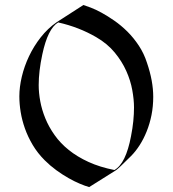

<svg xmlns="http://www.w3.org/2000/svg" viewBox="-20 -760 701 780"><path d="M216.3 -668.9Q174.3 -644 151.9 -539.1Q137.2 -470.7 137.2 -414.1Q137.2 -382.8 143.6 -348.4Q149.9 -314 164.1 -279.3Q178.2 -244.6 201.7 -211.4Q225.1 -178.2 259.5 -150.6Q293.9 -123 339.6 -102.1Q385.3 -81.1 444.8 -69.3Q491.2 -95.2 512.2 -206.5Q518.6 -238.8 521.5 -267.8Q524.4 -296.9 524.4 -323.2Q524.4 -355.5 517.3 -394.3Q510.3 -433.1 492.9 -471.9Q475.6 -510.7 446 -546.6Q416.5 -582.5 371.1 -608.9Q300.8 -649.9 216.3 -668.9ZM342.3 0Q326.2 -4.4 304.2 -13.7Q282.2 -22.9 258.1 -36.6Q233.9 -50.3 208.7 -68.6Q183.6 -86.9 161.6 -108.9Q132.8 -137.7 113 -170.9Q93.3 -204.1 81.3 -238Q69.3 -272 64 -304.9Q58.6 -337.9 58.6 -368.7Q58.6 -406.2 68.6 -448.5Q78.6 -490.7 97.9 -531.5Q117.2 -572.3 145.5 -608.4Q173.8 -644.5 210.4 -669.9L318.8 -739.7Q328.6 -736.8 348.4 -729.2Q368.2 -721.7 392.8 -708.3Q417.5 -694.8 444.8 -675.8Q472.2 -656.7 497.6 -631.6Q522.9 -606.4 543.9 -574.7Q564.9 -543 577.1 -504.9Q589.8 -467.8 596.2 -433.1Q602.5 -398.4 602.5 -366.7Q602.5 -328.1 595.5 -292.7Q588.4 -257.3 575.9 -226.3Q563.5 -195.3 547.1 -169.9Q530.8 -144.5 512.2 -126Q460.9 -74.7 451.2 -68.4Z"/></svg>

Font: MedievalSharp
Style: Regular
Weight: 500
Version: Version 1.0